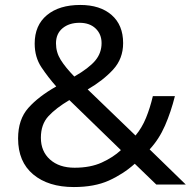

<svg xmlns="http://www.w3.org/2000/svg" viewBox="-20 -745 772 775"><path d="M304 -725Q384 -725 430.5 -684.5Q477 -644 477 -571Q477 -508 436.5 -464Q396 -420 334 -384L527 -198Q553 -229 569.5 -269.5Q586 -310 597 -357H686Q670 -293 646 -238Q622 -183 584 -142L730 0H611L524 -84Q477 -42 419 -16Q361 10 278 10Q175 10 114 -41Q53 -92 53 -186Q53 -263 94.5 -309.5Q136 -356 207 -396Q175 -432 147.5 -473Q120 -514 120 -569Q120 -643 169.5 -684Q219 -725 304 -725ZM301 -653Q259 -653 232.5 -631Q206 -609 206 -570Q206 -534 225 -503.5Q244 -473 280 -436Q339 -470 364.5 -500.5Q390 -531 390 -571Q390 -607 366 -630Q342 -653 301 -653ZM260 -341Q206 -309 175.5 -276Q145 -243 145 -189Q145 -134 182 -101Q219 -68 281 -68Q345 -68 391 -89Q437 -110 468 -139Z"/></svg>

Font: Noto Sans Elymaic
Style: Regular
Weight: 400
Designer: Morgane Pierson
Foundry: Google LLC
Version: Version 1.002; ttfautohint (v1.8.4.7-5d5b)